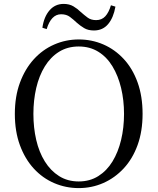

<svg xmlns="http://www.w3.org/2000/svg" viewBox="-20 -947 807 983"><path d="M197 -805Q205 -861 233.5 -894Q262 -927 306 -927Q335 -927 356 -914.5Q377 -902 393 -886Q411 -870 428.5 -857Q446 -844 472 -844Q501 -844 519 -863.5Q537 -883 548 -920L571 -913Q561 -856 533.5 -823.5Q506 -791 461 -791Q431 -791 411 -803Q391 -815 374 -830Q356 -847 338 -860.5Q320 -874 293 -874Q267 -874 248.5 -854.5Q230 -835 219 -798ZM383 16Q317 16 257.5 -9.5Q198 -35 153 -84Q108 -133 82 -203.5Q56 -274 56 -364Q56 -453 82 -523.5Q108 -594 153 -643.5Q198 -693 257.5 -719Q317 -745 383 -745Q450 -745 509 -719.5Q568 -694 613.5 -645Q659 -596 684.5 -525Q710 -454 710 -364Q710 -275 684.5 -204.5Q659 -134 613.5 -85Q568 -36 509 -10Q450 16 383 16ZM383 -18Q440 -18 483.5 -45.5Q527 -73 556 -120.5Q585 -168 600 -230.5Q615 -293 615 -364Q615 -434 600 -496.5Q585 -559 556 -607Q527 -655 483.5 -682Q440 -709 383 -709Q326 -709 282.5 -682Q239 -655 209.5 -607Q180 -559 165.5 -496.5Q151 -434 151 -364Q151 -293 165.5 -230.5Q180 -168 209.5 -120.5Q239 -73 282.5 -45.5Q326 -18 383 -18Z"/></svg>

Font: Noto Serif SC ExtraLight
Style: Regular
Weight: 400
Version: Version 2.002-H1;hotconv 1.1.0;makeotfexe 2.6.0